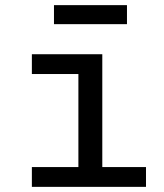

<svg xmlns="http://www.w3.org/2000/svg" viewBox="-20 -727 640 747"><path d="M190 -633V-707H474V-633ZM104 0V-77H285V-439H104V-516H378V-77H548V0Z"/></svg>

Font: IBM Plex Mono Text
Style: Regular
Weight: 450
Designer: Mike Abbink, Paul van der Laan, Pieter van Rosmalen
Foundry: Bold Monday
Version: Version 2.000